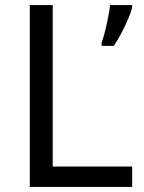

<svg xmlns="http://www.w3.org/2000/svg" viewBox="-20 -734 564 754"><path d="M97 0V-714H187V-80H499V0ZM499 -705Q495 -687 483.5 -660Q472 -633 457 -604.5Q442 -576 427 -554H379V-566Q386 -585 392.5 -611.5Q399 -638 404.5 -665.5Q410 -693 412 -714H499Z"/></svg>

Font: Noto Sans Tifinagh Adrar
Style: Regular
Weight: 400
Designer: JamraPatel
Foundry: JamraPatel LLC
Version: Version 2.006; ttfautohint (v1.8.4.7-5d5b)